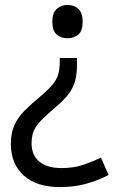

<svg xmlns="http://www.w3.org/2000/svg" viewBox="-20 -566 474 778"><path d="M292 -304Q292 -267 284.5 -239Q277 -211 259 -186.5Q241 -162 208 -134Q170 -102 148 -79.5Q126 -57 117 -36Q108 -15 108 15Q108 63 139.5 89Q171 115 229 115Q279 115 317 102Q355 89 389 73L420 143Q380 164 331.5 178Q283 192 223 192Q128 192 76 145Q24 98 24 17Q24 -28 38.5 -59.5Q53 -91 79.5 -117.5Q106 -144 142 -174Q176 -203 193 -223.5Q210 -244 216 -265Q222 -286 222 -314V-331H292ZM315 -478Q315 -441 297.5 -426Q280 -411 253 -411Q228 -411 210 -426Q192 -441 192 -478Q192 -514 210 -530Q228 -546 253 -546Q280 -546 297.5 -530Q315 -514 315 -478Z"/></svg>

Font: Noto Sans Linear A
Style: Regular
Weight: 400
Designer: Monotype Design Team
Foundry: Monotype Imaging Inc.
Version: Version 2.002; ttfautohint (v1.8.4.7-5d5b)